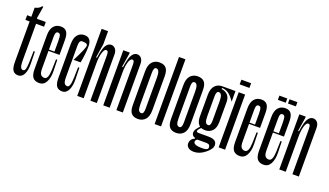

<svg xmlns="http://www.w3.org/2000/svg" viewBox="-83 -1429 3740 2182"><g transform="rotate(20 1786.5 -338.5)"><path d="M231.1 -610H134.4V-156.7Q134.4 -64.4 173.3 -64.4Q193.3 -64.4 201.1 -87.2Q208.9 -110 211.1 -166.7L214.4 -308.9H230L233.3 -163.3Q235.6 -85.6 211.7 -37.2Q187.8 11.1 142.2 11.1Q98.9 11.1 77.8 -18.9Q56.7 -48.9 56.7 -118.9V-610H5.6V-666.7H56.7V-776.7Q111.1 -788.9 133.3 -822.2L145.6 -818.9L122.2 -675.6L127.8 -666.7H231.1Z M438.9 -368.9V-510Q438.9 -566.7 431.1 -584.4Q423.3 -602.2 404.4 -602.2Q385.6 -602.2 378.9 -586.7Q372.2 -571.1 372.2 -537.8V-156.7Q372.2 -102.2 388.3 -83.3Q404.4 -64.4 432.2 -64.4Q478.9 -64.4 482.2 -177.8L485.6 -307.8H501.1L504.4 -174.4Q506.7 -92.2 478.9 -40.6Q451.1 11.1 396.7 11.1Q344.4 11.1 319.4 -18.9Q294.4 -48.9 294.4 -118.9V-526.7Q294.4 -604.4 326.7 -641.1Q358.9 -677.8 412.2 -677.8Q460 -677.8 482.8 -647.2Q505.6 -616.7 505.6 -546.7V-368.9ZM483.3 -368.9H345.6V-384.4H483.3Z M761.1 -572.2Q761.1 -602.2 701.1 -602.2Q677.8 -602.2 669.4 -586.7Q661.1 -571.1 661.1 -537.8V-156.7Q661.1 -102.2 673.9 -83.3Q686.7 -64.4 710 -64.4Q745.6 -64.4 748.9 -177.8L752.2 -308.9H767.8L771.1 -174.4Q773.3 -92.2 748.3 -40.6Q723.3 11.1 674.4 11.1Q627.8 11.1 605.6 -18.9Q583.3 -48.9 583.3 -118.9V-526.7Q583.3 -604.4 615 -641.1Q646.7 -677.8 696.7 -677.8Q782.2 -677.8 782.2 -573.3Q782.2 -487.8 760 -371.1H675.6Q761.1 -537.8 761.1 -572.2Z M854.4 -811.1H932.2V-654.4L905.6 -485.6L916.7 -483.3Q932.2 -597.8 957.8 -637.8Q983.3 -677.8 1020 -677.8Q1051.1 -677.8 1071.1 -653.3Q1091.1 -628.9 1091.1 -587.8V0H1013.3V-544.4Q1013.3 -575.6 1007.8 -588.9Q1002.2 -602.2 986.7 -602.2Q963.3 -602.2 947.8 -550.6Q932.2 -498.9 932.2 -421.1V0H854.4Z M1168.9 -666.7H1246.7V-654.4L1220 -485.6L1231.1 -483.3Q1246.7 -597.8 1272.2 -637.8Q1297.8 -677.8 1334.4 -677.8Q1365.6 -677.8 1385.6 -653.3Q1405.6 -628.9 1405.6 -587.8V0H1327.8V-544.4Q1327.8 -575.6 1322.2 -588.9Q1316.7 -602.2 1301.1 -602.2Q1277.8 -602.2 1262.2 -551.1Q1246.7 -500 1246.7 -422.2V0H1168.9Z M1591.1 -602.2Q1561.1 -602.2 1561.1 -538.9V-156.7Q1561.1 -102.2 1572.2 -83.3Q1583.3 -64.4 1604.4 -64.4Q1634.4 -64.4 1634.4 -127.8V-510Q1634.4 -602.2 1591.1 -602.2ZM1591.1 11.1Q1536.7 11.1 1510 -18.9Q1483.3 -48.9 1483.3 -118.9V-527.8Q1483.3 -604.4 1517.2 -641.1Q1551.1 -677.8 1604.4 -677.8Q1658.9 -677.8 1685.6 -647.8Q1712.2 -617.8 1712.2 -547.8V-138.9Q1712.2 -62.2 1678.3 -25.6Q1644.4 11.1 1591.1 11.1Z M1790 -811.1H1867.8V0H1790Z M2053.3 -602.2Q2023.3 -602.2 2023.3 -538.9V-156.7Q2023.3 -102.2 2034.4 -83.3Q2045.6 -64.4 2066.7 -64.4Q2096.7 -64.4 2096.7 -127.8V-510Q2096.7 -602.2 2053.3 -602.2ZM2053.3 11.1Q1998.9 11.1 1972.2 -18.9Q1945.6 -48.9 1945.6 -118.9V-527.8Q1945.6 -604.4 1979.4 -641.1Q2013.3 -677.8 2066.7 -677.8Q2121.1 -677.8 2147.8 -647.8Q2174.4 -617.8 2174.4 -547.8V-138.9Q2174.4 -62.2 2140.6 -25.6Q2106.7 11.1 2053.3 11.1Z M2352.2 -591.1Q2322.2 -591.1 2322.2 -527.8V-288.9Q2322.2 -234.4 2333.3 -215.6Q2344.4 -196.7 2365.6 -196.7Q2395.6 -196.7 2395.6 -260V-498.9Q2395.6 -591.1 2352.2 -591.1ZM2473.3 -514.4V-274.4Q2473.3 -201.1 2439.4 -165.6Q2405.6 -130 2352.2 -130Q2244.4 -130 2244.4 -260V-516.7Q2244.4 -593.3 2278.3 -630Q2312.2 -666.7 2365.6 -666.7H2525.6V-538.9Q2480 -603.3 2446.7 -625Q2413.3 -646.7 2370 -647.8V-634.4Q2417.8 -628.9 2445.6 -597.8Q2473.3 -566.7 2473.3 -514.4ZM2287.8 -151.1 2304.4 -140Q2268.9 -106.7 2268.9 -91.1Q2268.9 -75.6 2296.7 -75.6H2414.4Q2515.6 -75.6 2515.6 -6.7Q2515.6 38.9 2449.4 91.7Q2383.3 144.4 2316.7 144.4Q2270 144.4 2246.7 124.4Q2223.3 104.4 2223.3 76.7Q2223.3 22.2 2277.8 -2.2L2315.6 -3.3Q2285.6 8.9 2285.6 32.2Q2285.6 73.3 2388.9 73.3Q2461.1 73.3 2461.1 42.2Q2461.1 21.1 2451.1 10.6Q2441.1 0 2414.4 0H2308.9L2277.8 -2.2V-8.9Q2234.4 -20 2234.4 -58.9Q2234.4 -76.7 2242.2 -92.2Q2250 -107.8 2267.8 -127.8Q2285.6 -147.8 2287.8 -151.1Z M2544.4 -811.1V-754.4H2662.2V-811.1ZM2564.4 -666.7H2642.2V0H2564.4Z M2864.4 -368.9V-510Q2864.4 -566.7 2856.7 -584.4Q2848.9 -602.2 2830 -602.2Q2811.1 -602.2 2804.4 -586.7Q2797.8 -571.1 2797.8 -537.8V-156.7Q2797.8 -102.2 2813.9 -83.3Q2830 -64.4 2857.8 -64.4Q2904.4 -64.4 2907.8 -177.8L2911.1 -307.8H2926.7L2930 -174.4Q2932.2 -92.2 2904.4 -40.6Q2876.7 11.1 2822.2 11.1Q2770 11.1 2745 -18.9Q2720 -48.9 2720 -118.9V-526.7Q2720 -604.4 2752.2 -641.1Q2784.4 -677.8 2837.8 -677.8Q2885.6 -677.8 2908.3 -647.2Q2931.1 -616.7 2931.1 -546.7V-368.9ZM2908.9 -368.9H2771.1V-384.4H2908.9Z M3153.3 -368.9V-510Q3153.3 -566.7 3145.6 -584.4Q3137.8 -602.2 3118.9 -602.2Q3100 -602.2 3093.3 -586.7Q3086.7 -571.1 3086.7 -537.8V-156.7Q3086.7 -102.2 3102.8 -83.3Q3118.9 -64.4 3146.7 -64.4Q3193.3 -64.4 3196.7 -177.8L3200 -307.8H3215.6L3218.9 -174.4Q3221.1 -92.2 3193.3 -40.6Q3165.6 11.1 3111.1 11.1Q3058.9 11.1 3033.9 -18.9Q3008.9 -48.9 3008.9 -118.9V-526.7Q3008.9 -604.4 3041.1 -641.1Q3073.3 -677.8 3126.7 -677.8Q3174.4 -677.8 3197.2 -647.2Q3220 -616.7 3220 -546.7V-368.9ZM3197.8 -368.9H3060V-384.4H3197.8ZM3012.2 -788.9V-737.8H3107.8V-788.9ZM3134.4 -788.9V-737.8H3230V-788.9Z M3297.8 -666.7H3375.6V-654.4L3348.9 -485.6L3360 -483.3Q3375.6 -597.8 3401.1 -637.8Q3426.7 -677.8 3463.3 -677.8Q3494.4 -677.8 3514.4 -653.3Q3534.4 -628.9 3534.4 -587.8V0H3456.7V-544.4Q3456.7 -575.6 3451.1 -588.9Q3445.6 -602.2 3430 -602.2Q3406.7 -602.2 3391.1 -551.1Q3375.6 -500 3375.6 -422.2V0H3297.8Z"/></g></svg>

Font: Le Murmure
Style: Regular
Weight: 600
Width: 2
Designer: Jeremy Landes, Alexander Slobzheninov (Cyrillic)
Foundry: Velvetyne Type Foundry
Version: Version 1.0